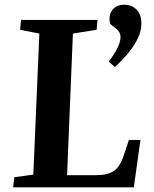

<svg xmlns="http://www.w3.org/2000/svg" viewBox="-20 -799 656 819"><path d="M470.2 -513.2 443.8 -536.1Q494.1 -602.5 494.1 -641.1Q494.1 -662.6 475.1 -676.8L450.2 -696.8Q441.4 -731 458.3 -754.9Q475.1 -778.8 509.8 -778.8Q543.5 -778.8 563.5 -756.8Q583.5 -734.9 583 -698.2Q583 -616.7 470.2 -513.2ZM36.1 0 41 -43 122.1 -54.2 147.9 -655.8 65.9 -671.9 69.8 -713.9H396L392.1 -671.9L291 -655.8L266.1 -51.8H390.1Q439 -51.8 465.8 -69.8Q492.7 -87.9 509.8 -142.1L529.8 -202.1H579.1L550.8 0Z"/></svg>

Font: Literata SemiBold
Style: Italic
Weight: 650
Italic angle: -2.39999°
Designer: Latin by Veronika Burian and Jose Scaglione. Greek by Irene Vlachou. Cyrillic by Vera Evstafieva
Foundry: TypeTogether
Version: Version 3.021